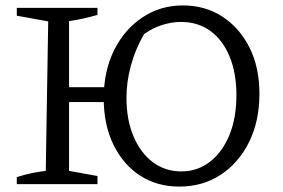

<svg xmlns="http://www.w3.org/2000/svg" viewBox="-20 -680 1044 709"><path d="M642 9Q560 9 497.5 -31.5Q435 -72 399 -145.5Q363 -219 363 -317Q363 -417 401 -494Q439 -571 505.5 -615.5Q572 -660 655 -660Q738 -660 801.5 -618.5Q865 -577 901.5 -504Q938 -431 938 -334Q938 -233 900 -156Q862 -79 795.5 -35Q729 9 642 9ZM42 0V-26Q70 -35 96.5 -40.5Q123 -46 149 -49L158 -601L42 -622V-651H340V-625Q316 -618 289.5 -612Q263 -606 235 -602V-49L340 -30V0ZM195 -303V-358H407V-303ZM650 -47Q709 -47 755 -82.5Q801 -118 827 -181Q853 -244 853 -329Q853 -411 827.5 -472Q802 -533 756.5 -566Q711 -599 648 -599Q614 -599 578 -587.5Q542 -576 512 -554Q480 -499 463.5 -438.5Q447 -378 447 -319Q447 -238 473 -176.5Q499 -115 544.5 -81Q590 -47 650 -47Z"/></svg>

Font: Piazzolla 24pt
Style: Regular
Weight: 400
Designer: Juan Pablo del Peral
Foundry: Huerta Tipografica
Version: Version 2.005